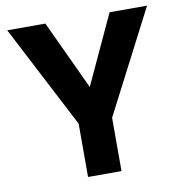

<svg xmlns="http://www.w3.org/2000/svg" viewBox="-79 -774 804 848"><g transform="rotate(-10 323.0 -350.0)"><path d="M248 0V-239L9 -700H180L338 -361H311L468 -700H636L398 -239V0Z"/></g></svg>

Font: DM Sans 28pt Black
Style: Regular
Weight: 900
Version: Version 4.004;gftools[0.9.30]